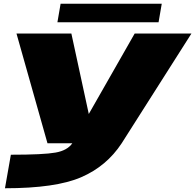

<svg xmlns="http://www.w3.org/2000/svg" viewBox="-20 -765 1042 1025"><path d="M233.5 0 68 -586H361L454 -156.5L699 -586H1002L629.5 0Q549 122.5 413.2 181.2Q277.5 240 6.5 240L38 61Q213 61 276.5 49.5Q339 38.5 366 0ZM286.5 -646 303.5 -745H843.5L826.5 -646Z"/></svg>

Font: Anybody UltraExpanded Black
Style: Italic
Weight: 900
Width: 9
Italic angle: -10°
Designer: Tyler Finck
Foundry: Etcetera Type Company
Version: Version 1.010; ttfautohint (v1.8.3) -l 8 -r 50 -G 200 -x 14 